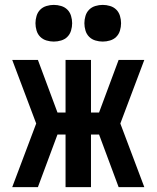

<svg xmlns="http://www.w3.org/2000/svg" viewBox="-20 -765 640 785"><path d="M30 0 128 -260 30 -520H135L215 -305H248V-520H352V-305H385L465 -520H570L472 -260L570 0H465L385 -215H352V0H248V-215H215L135 0ZM400 -595Q385 -595 370 -599.5Q355 -604 344.5 -614.5Q334 -625 329.5 -640Q325 -655 325 -670Q325 -685 329.5 -700Q334 -715 344.5 -725.5Q355 -736 370 -740.5Q385 -745 400 -745Q415 -745 430 -740.5Q445 -736 455.5 -725.5Q466 -715 470.5 -700Q475 -685 475 -670Q475 -655 470.5 -640Q466 -625 455.5 -614.5Q445 -604 430 -599.5Q415 -595 400 -595ZM200 -595Q185 -595 170 -599.5Q155 -604 144.5 -614.5Q134 -625 129.5 -640Q125 -655 125 -670Q125 -685 129.5 -700Q134 -715 144.5 -725.5Q155 -736 170 -740.5Q185 -745 200 -745Q215 -745 230 -740.5Q245 -736 255.5 -725.5Q266 -715 270.5 -700Q275 -685 275 -670Q275 -655 270.5 -640Q266 -625 255.5 -614.5Q245 -604 230 -599.5Q215 -595 200 -595Z"/></svg>

Font: Iosevka Custom SmBdEx
Style: Regular
Weight: 600
Width: 7
Monospace: yes
Designer: Belleve Invis
Foundry: Belleve Invis
Version: Version 11.2.4; ttfautohint (v1.8.4)